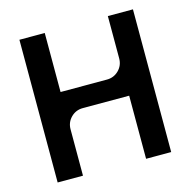

<svg xmlns="http://www.w3.org/2000/svg" viewBox="-96 -725 814 820"><g transform="rotate(-15 311.5 -315.5)"><path d="M377 -370Q408 -370 429.5 -391.5Q451 -413 451 -444V-631H562V0H451V-279H246Q215 -279 193.5 -257.5Q172 -236 172 -205V0H60V-631H172V-370Z"/></g></svg>

Font: Placeholder Sans Medium
Style: Regular
Weight: 500
Designer: The Branx Europe S.L
Version: Version 1.006;Fontself Maker 3.5.7